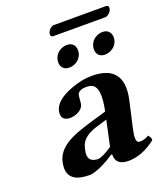

<svg xmlns="http://www.w3.org/2000/svg" viewBox="-138 -836 814 941"><g transform="rotate(-20 269.0 -365.5)"><path d="M504.9 -690.9H231Q217.3 -692.4 219.7 -709Q223.6 -726.6 241.2 -737.8Q247.1 -740.7 251.5 -741.2H527.3Q540 -739.7 538.1 -724.1Q534.2 -705.1 515.1 -694.3Q509.3 -691.4 504.9 -690.9ZM397.9 -573.2Q405.8 -609.9 441.4 -623.5Q453.1 -627.9 464.4 -627.9Q497.1 -627.9 506.8 -599.1Q510.3 -586.4 507.8 -573.2Q500.5 -538.6 465.3 -523.9Q453.1 -519 441.4 -519Q407.2 -519 398.4 -548.3Q395.5 -560.5 397.9 -573.2ZM211.9 -573.2Q219.2 -608.9 254.4 -623Q266.6 -627.9 278.3 -627.9Q313 -627.9 321.3 -597.7Q324.2 -585.4 321.8 -573.2Q314.5 -538.6 279.8 -523.9Q267.1 -519 255.4 -519Q221.7 -519 212.4 -548.3Q209.5 -560.5 211.9 -573.2ZM305.7 -48.3 299.3 -47.9Q232.9 -2.9 181.2 8.3Q172.4 10.3 167 9.8Q60.1 9.8 60.5 -65.9Q61 -80.1 64 -95.2Q77.6 -160.2 162.6 -197.8Q199.7 -214.4 272.9 -235.8L344.7 -256.8Q371.6 -382.3 323.2 -398.4Q313.5 -401.9 298.3 -401.9Q259.3 -401.4 251.5 -379.4Q249.5 -373.5 247.1 -339.8Q246.6 -335 246.1 -332Q240.2 -304.7 204.6 -291.5Q189 -286.1 173.8 -285.6Q123.5 -287.1 132.8 -336.4Q144 -389.2 234.9 -422.9Q291.5 -443.8 341.3 -443.8Q511.2 -443.8 476.1 -273.4Q475.6 -271.5 475.6 -271L442.9 -127Q430.2 -68.4 447.3 -61.5Q451.7 -60.1 456.5 -60.1Q481 -60.5 502 -74.2Q516.1 -58.1 513.7 -45.9Q441.9 9.8 371.1 9.8Q305.2 9.8 305.2 -44.9Q305.7 -46.9 305.7 -48.3ZM336.4 -217.8 280.8 -201.2Q211.4 -180.2 194.8 -137.2Q190.9 -126.5 187.5 -109.9Q176.3 -56.2 222.7 -50.8Q227.5 -50.3 232.4 -49.8Q256.3 -50.8 308.1 -85.9Z"/></g></svg>

Font: Linux Libertine Slanted O
Style: Bold Slanted
Weight: 700
Designer: Philipp H. Poll
Foundry: Philipp H. Poll
Version: Version 5.0.0